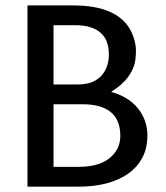

<svg xmlns="http://www.w3.org/2000/svg" viewBox="-20 -700 623 720"><path d="M83 -679.7H254.4Q422.9 -679.7 471.7 -582.5Q489.7 -545.9 489.7 -509.8Q489.7 -473.6 482.2 -452.4Q474.6 -431.2 461.9 -413.6Q438 -380.4 398.4 -356.9V-355Q471.7 -334 506.3 -281.2Q532.7 -241.2 532.7 -192.4Q532.7 -143.6 513.4 -107.9Q494.1 -72.3 460 -48.3Q390.1 0 273.4 0H83ZM272.9 -383.3Q351.6 -383.3 378.9 -445.3Q388.2 -467.3 388.2 -494.4Q388.2 -521.5 381.3 -541.3Q374.5 -561 359.4 -575.2Q327.1 -605.5 262.2 -605.5H180.7V-383.3ZM431.2 -190.4Q431.2 -309.1 288.6 -309.1H180.7V-74.2H273.4Q380.9 -74.2 418.5 -139.2Q431.2 -161.1 431.2 -190.4Z"/></svg>

Font: Inder
Style: Regular
Weight: 400
Designer: Irina Smirnova
Foundry: Irina Smirnova
Version: Version 1.001